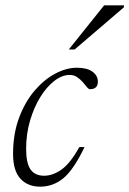

<svg xmlns="http://www.w3.org/2000/svg" viewBox="-20 -690 485 720"><path d="M241 -409Q213 -409 184.2 -387Q155.5 -365 131.5 -326.5Q107.5 -288 92.8 -238Q78 -188 78 -132Q78 -77.5 94.8 -54.2Q111.5 -31 145.5 -31Q177.5 -31 210.2 -53.8Q243 -76.5 277.5 -138.5H297Q256 -53 217.5 -21.5Q179 10 130.5 10Q84 10 56.5 -20Q29 -50 29 -112.5Q29 -187.5 51.2 -247.5Q73.5 -307.5 109.2 -349.5Q145 -391.5 187 -413.8Q229 -436 268 -436Q307 -436 327 -421Q347 -406 347 -384Q347 -355.5 317.5 -355.5Q312 -355.5 305.5 -364Q299 -372.5 290 -382.5Q281 -392.5 269.2 -400.8Q257.5 -409 241 -409ZM238 -504.5 370.5 -670H445L444.5 -662.5L260 -504.5Z"/></svg>

Font: Newsreader Text Light
Style: Italic
Weight: 300
Italic angle: -17°
Designer: Hugues Gentile
Foundry: Production Type
Version: Version 1.001